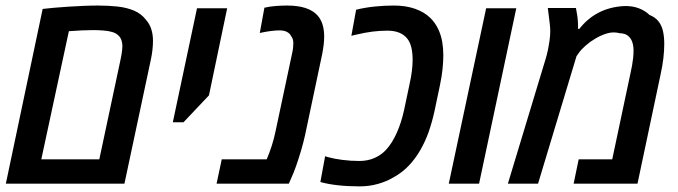

<svg xmlns="http://www.w3.org/2000/svg" viewBox="-20 -660 2436 690"><path d="M1 0 133.3 -627.9Q150.4 -629.9 174.3 -632.1Q198.2 -634.3 225.3 -636Q252.4 -637.7 279.8 -638.9Q307.1 -640.1 331.5 -640.1Q369.1 -640.1 402.6 -636.5Q436 -632.8 462.2 -621.6Q488.3 -610.4 504.4 -588.9Q517.1 -575.2 523.4 -555.9Q529.8 -536.6 529.8 -513.2Q529.8 -498 527.8 -480.2Q525.9 -462.4 521 -440.4L427.2 0ZM128.4 -87.4H336.9L413.1 -445.3Q415 -453.6 416.5 -462.9Q418 -472.2 418.9 -480.2Q419.9 -488.3 419.9 -494.1Q419.9 -504.9 416.7 -514.6Q413.6 -524.4 407.2 -530.8Q398.4 -540.5 383.5 -544.9Q368.7 -549.3 350.1 -550.5Q331.5 -551.8 313.5 -551.8Q294.9 -551.8 274.4 -550.8Q253.9 -549.8 227.5 -547.9Z M601.1 -220.7 688 -630.4H796.4L731 -317.4L639.6 -220.7Z M758.3 0 776.9 -87.4H938.5Q948.2 -109.9 956.8 -136.7Q965.3 -163.6 970.7 -190.4L1029.8 -468.3Q1032.2 -478.5 1033.2 -488Q1034.2 -497.6 1034.2 -504.9Q1034.2 -512.7 1032.2 -519Q1030.3 -525.4 1026.4 -529.8Q1022 -539.6 1011.5 -545.2Q1001 -550.8 984.4 -550.8Q970.7 -550.8 953.4 -548.6Q936 -546.4 913.6 -541.5L930.2 -632.3Q948.7 -636.7 970.2 -638.4Q991.7 -640.1 1011.2 -640.1Q1050.8 -640.1 1078.1 -631.1Q1105.5 -622.1 1121.6 -604Q1133.8 -589.8 1139.4 -571Q1145 -552.2 1145 -528.8Q1145 -514.6 1143.1 -498.3Q1141.1 -481.9 1137.7 -464.8L1076.2 -173.8Q1070.3 -147.5 1061.8 -118.4Q1053.2 -89.4 1044.2 -63.7Q1035.2 -38.1 1027.8 -22.5L1018.1 0Z M1272.5 9.8Q1231 9.8 1195.3 5.9Q1159.7 2 1131.3 -5.9L1148.4 -98.6Q1150.4 -97.7 1153.1 -96.9Q1155.8 -96.2 1159.2 -95.2Q1179.7 -89.4 1210.2 -85.4Q1240.7 -81.5 1271.5 -81.5Q1301.8 -81.5 1326.4 -92.5Q1351.1 -103.5 1368.2 -122.6Q1389.6 -146 1406 -182.9Q1422.4 -219.7 1432.1 -264.2L1451.7 -356.9Q1457.5 -382.8 1460.2 -404.8Q1462.9 -426.8 1462.9 -444.8Q1462.9 -469.2 1458.5 -488.5Q1454.1 -507.8 1443.8 -521Q1432.6 -535.2 1414.8 -542.5Q1397 -549.8 1372.1 -549.8Q1345.7 -549.8 1318.4 -546.4Q1291 -543 1258.8 -535.2Q1253.9 -534.2 1250 -533.2Q1246.1 -532.2 1242.7 -531.2L1259.8 -625Q1290.5 -632.8 1326.2 -636.5Q1361.8 -640.1 1395.5 -640.1Q1438.5 -640.1 1472.2 -628.2Q1505.9 -616.2 1527.3 -594.7Q1543.9 -578.1 1554.4 -556.4Q1564.9 -534.7 1569.3 -509.3Q1573.2 -485.4 1573.2 -461.9Q1573.2 -438.5 1570.3 -410.9Q1567.4 -383.3 1561 -353.5L1541.5 -260.7Q1532.7 -220.7 1520.5 -186Q1508.3 -151.4 1490.2 -120.1Q1473.1 -90.3 1449.5 -65.2Q1425.8 -40 1394.5 -22.9Q1369.6 -7.8 1338.1 1Q1306.6 9.8 1272.5 9.8Z M1592.8 0 1727.1 -630.4H1835.4L1701.7 0Z M1805.2 0 1939.5 -443.8Q1944.8 -460 1948.7 -478.8Q1952.6 -497.6 1955.1 -515.6Q1957.5 -533.7 1957.5 -548.3Q1957.5 -557.6 1956.1 -571Q1954.6 -584.5 1952.6 -599.9Q1950.7 -615.2 1948.7 -631.3H2049.8Q2052.7 -617.2 2054.7 -603Q2056.6 -588.9 2057.1 -576.2Q2057.6 -570.8 2057.4 -565.9Q2057.1 -561 2057.1 -556.2H2062Q2091.3 -593.8 2131.3 -614.5Q2171.4 -635.3 2222.2 -638.2Q2252.9 -639.2 2276.1 -630.1Q2299.3 -621.1 2314 -606.4Q2335 -598.1 2346.7 -583Q2358.4 -567.9 2362.8 -547.4Q2367.2 -526.9 2367.2 -502.9Q2367.2 -478.5 2364 -450.7Q2360.8 -422.9 2353.5 -390.1L2271 0H2041.5L2059.6 -87.4H2180.2L2245.1 -393.6Q2249 -410.6 2251.5 -424.8Q2253.9 -439 2255.4 -452.1Q2256.8 -465.3 2256.8 -479Q2256.8 -495.1 2252.2 -508.8Q2247.6 -522.5 2237.1 -531.2Q2226.6 -540 2208 -540.5Q2184.1 -546.9 2160.9 -539.8Q2137.7 -532.7 2118.2 -520.5Q2100.6 -510.3 2084.7 -496.3Q2068.8 -482.4 2060.1 -469.7L2051.8 -458L1913.6 0Z"/></svg>

Font: Open Sans SemiCondensed SemiBold
Style: Italic
Weight: 600
Width: 4
Italic angle: -12°
Designer: Monotype Design Team
Foundry: Monotype Imaging Inc.
Version: Version 3.000